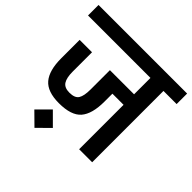

<svg xmlns="http://www.w3.org/2000/svg" viewBox="-199 -823 1085 1085"><g transform="rotate(45 344.0 -280.5)"><path d="M-10 -654H698V-570H593V0H489V-355H400V-292Q400 -193 361 -148Q322 -103 224 -103Q132 -103 93 -149Q54 -195 54 -292V-439H153V-285Q153 -235 168.5 -211Q184 -187 224 -187Q267 -187 281.5 -210Q296 -233 296 -285V-439H489V-570H-10ZM151 20 225 -54 299 20 225 93Z"/></g></svg>

Font: Biryani DemiBold
Style: Regular
Weight: 600
Designer: Dan Reynolds and Mathieu Réguer
Foundry: Dan Reynolds and Mathieu Réguer
Version: Version 1.003;PS 001.003;hotconv 1.0.70;makeotf.lib2.5.58329